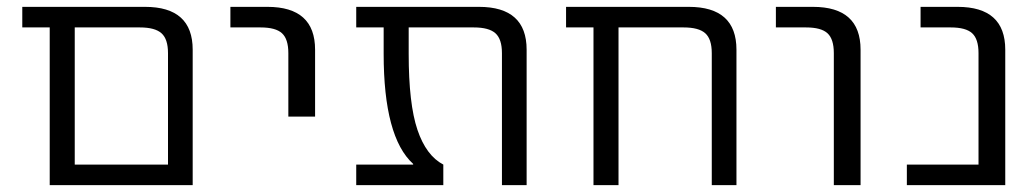

<svg xmlns="http://www.w3.org/2000/svg" viewBox="-20 -540 3022 560"><path d="M470 -385Q470 -426 451 -443Q432 -460 388 -460H198V-60H470ZM198 0H125V-460H45V-520H403Q542 -520 542 -395V0Z M652 -460V-520H760Q899 -520 899 -395V-200H821V-385Q821 -426 802.5 -443Q784 -460 740 -460Z M1516 0H1444V-385Q1444 -426 1425 -443Q1406 -460 1362 -460H1172V-383Q1172 -237 1197.5 -161.5Q1223 -86 1273 -60V0H1019V-60H1185V-62Q1099 -140 1099 -383V-460H1019V-520H1377Q1516 -520 1516 -395Z M2056 -385Q2056 -426 2037 -443Q2018 -460 1974 -460H1784V0H1711V-460H1631V-520H1989Q2128 -520 2128 -395V0H2056Z M2243 -460V-520H2351Q2490 -520 2490 -395V0H2412V-385Q2412 -426 2393.5 -443Q2375 -460 2331 -460Z M2834 -385Q2834 -426 2815.5 -443Q2797 -460 2753 -460H2665V-520H2773Q2912 -520 2912 -395V0H2625V-60H2834Z"/></svg>

Font: M PLUS 1p
Style: Regular
Weight: 400
Version: Version 1.062